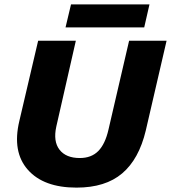

<svg xmlns="http://www.w3.org/2000/svg" viewBox="-20 -846 780 876"><path d="M662 -826 638 -721H279L304 -826ZM329 10Q179 10 107 -71.5Q35 -153 68 -293L154 -660H326L237 -269Q222 -201 251.5 -163Q281 -125 344 -125Q397 -125 428.5 -157Q460 -189 475 -255L569 -660H740L645 -250Q614 -120 537.5 -55Q461 10 329 10Z"/></svg>

Font: Elaine Sans
Style: Bold Italic
Weight: 700
Italic angle: -13°
Designer: Wei Huang
Foundry: Wei Huang
Version: Version 2.001;December 24, 2019;FontCreator 12.0.0.2547 64-b